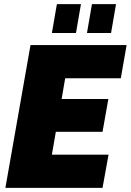

<svg xmlns="http://www.w3.org/2000/svg" viewBox="-20 -905 630 925"><path d="M6 0 127 -688H590L562 -528H294L277 -428H502L474 -270H249L230 -160H503L474 0ZM230 -746 254 -885H370L346 -746ZM399 -746 423 -885H539L515 -746Z"/></svg>

Font: Archivo Condensed Black
Style: Italic
Weight: 900
Width: 3
Italic angle: -10°
Designer: Hector Gatti
Foundry: Omnibus-Type
Version: Version 2.001